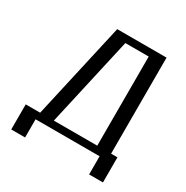

<svg xmlns="http://www.w3.org/2000/svg" viewBox="-188 -910 1116 1153"><g transform="rotate(30 370.5 -334.0)"><path d="M542 -706V-88H241L380 -706ZM638 -754H296L146 -88H46V86H142V-40H586V86H682V-88H638Z"/></g></svg>

Font: LXGW Marker Gothic
Style: Regular
Weight: 400
Version: Version 1.001